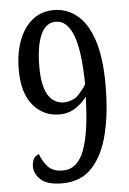

<svg xmlns="http://www.w3.org/2000/svg" viewBox="-53 -764 548 814"><g transform="rotate(-5 221.0 -356.5)"><path d="M180 11Q115 11 88 -14.5Q61 -40 61 -70Q61 -111 91 -121Q102 -90 123 -66.5Q144 -43 187 -43Q248 -43 277 -118Q306 -193 310 -347Q296 -325 265 -303Q234 -281 193 -281Q125 -281 81 -333Q37 -385 37 -484Q37 -554 57 -608Q77 -662 115 -693Q153 -724 207 -724Q261 -724 304.5 -689.5Q348 -655 373 -581Q398 -507 398 -388Q398 -271 376 -181Q354 -91 306 -40Q258 11 180 11ZM215 -330Q256 -332 278 -355.5Q300 -379 312 -399Q310 -545 284 -609.5Q258 -674 211 -674Q168 -674 146.5 -625.5Q125 -577 125 -488Q125 -334 215 -330Z"/></g></svg>

Font: Noto Serif Tamil ExtraCondensed
Style: Regular
Weight: 400
Width: 2
Designer: Indian Type Foundry, Tom Grace, and the Monotype Design Team
Foundry: Monotype Imaging Inc.
Version: Version 2.004; ttfautohint (v1.8.4.7-5d5b)